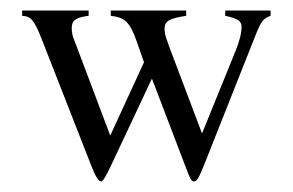

<svg xmlns="http://www.w3.org/2000/svg" viewBox="-20 -100 555 364"><path d="M493 -80H407V-70C431 -65 438 -60 438 -49C438 -38 434 -21 426 -2L363 153L304 -3C296 -25 292 -34 292 -45C292 -60 300 -65 333 -70V-80H190V-70C216 -67 226 -59 239 -22L253 18L189 157L120 -26C117 -33 116 -40 116 -47C116 -61 123 -67 148 -70V-80H22V-70C38 -69 44 -64 59 -26L153 214C161 235 167 244 172 244C175 244 181 234 189 217L268 49L331 214C341 241 343 244 348 244C353 244 357 238 368 210L464 -32C475 -60 479 -65 493 -70Z"/></svg>

Font: STIXVariants
Style: Regular
Weight: 400
Designer: MicroPress Inc., with final additions and corrections provided by Coen Hoffman, Elsevier (retired)
Version: Version 1.1.0